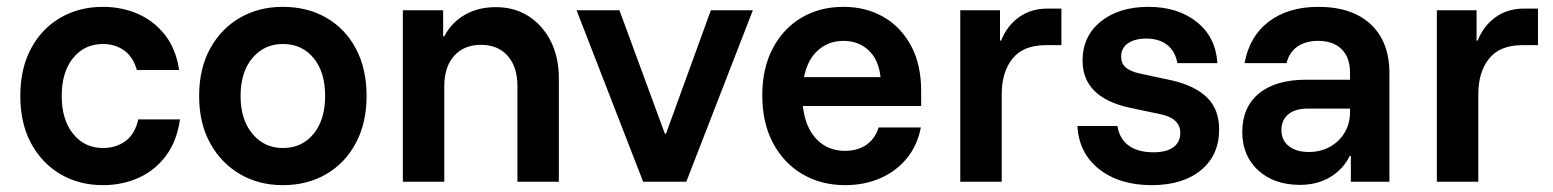

<svg xmlns="http://www.w3.org/2000/svg" viewBox="-20 -530 4529 560"><path d="M280 10Q210.8 10 156.2 -22.1Q101.7 -54.2 70.4 -112.5Q39.2 -170.8 39.2 -250Q39.2 -330 70.4 -388.3Q101.7 -446.7 156.2 -478.3Q210.8 -510 280 -510Q335.8 -510 382.9 -489.2Q430 -468.3 461.7 -427.5Q493.3 -386.7 502.5 -325.8H379.2Q368.3 -364.2 342.1 -382.9Q315.8 -401.7 280 -401.7Q226.7 -401.7 193.3 -360.8Q160 -320 160 -250Q160 -180.8 193.3 -139.6Q226.7 -98.3 280 -98.3Q318.3 -98.3 345.8 -118.3Q373.3 -138.3 383.3 -181.7H505Q495.8 -118.3 464.2 -75.8Q432.5 -33.3 385 -11.7Q337.5 10 280 10Z M805 10Q735 10 680 -22.1Q625 -54.2 592.9 -112.5Q560.8 -170.8 560.8 -250Q560.8 -330 592.9 -388.3Q625 -446.7 680 -478.3Q735 -510 805 -510Q876.7 -510 931.7 -478.3Q986.7 -446.7 1017.9 -388.3Q1049.2 -330 1049.2 -250Q1049.2 -170.8 1017.5 -112.1Q985.8 -53.3 930.8 -21.7Q875.8 10 805 10ZM805 -98.3Q860.8 -98.3 894.6 -139.6Q928.3 -180.8 928.3 -250Q928.3 -320 894.6 -360.8Q860.8 -401.7 805 -401.7Q750.8 -401.7 716.3 -360.8Q681.7 -320 681.7 -250Q681.7 -180.8 716.3 -139.6Q750.8 -98.3 805 -98.3Z M1155 0V-500H1272.5V-424.2H1275.8Q1297.5 -465 1336.3 -487.1Q1375 -509.2 1425.8 -509.2Q1480.8 -509.2 1522.1 -482.5Q1563.3 -455.8 1586.7 -409.2Q1610 -362.5 1610 -301.7V0H1489.2V-278.3Q1489.2 -335 1460.8 -367.1Q1432.5 -399.2 1382.5 -399.2Q1333.3 -399.2 1304.6 -367.1Q1275.8 -335 1275.8 -278.3V0Z M1855.8 0 1661.7 -500H1786.7L1919.2 -140H1922.5L2053.3 -500H2175.8L1981.7 0Z M2445 10Q2375 10 2320.4 -22.1Q2265.8 -54.2 2234.6 -112.9Q2203.3 -171.7 2203.3 -251.7Q2203.3 -330.8 2233.8 -388.8Q2264.2 -446.7 2317.5 -478.3Q2370.8 -510 2440 -510Q2505 -510 2555.8 -481.2Q2606.7 -452.5 2636.7 -397.5Q2666.7 -342.5 2666.7 -265V-220.8H2321.7Q2328.3 -159.2 2361.2 -124.6Q2394.2 -90 2444.2 -90Q2482.5 -90 2507.9 -108.3Q2533.3 -126.7 2542.5 -158.3H2665.8Q2655.8 -105.8 2624.6 -67.9Q2593.3 -30 2547.1 -10Q2500.8 10 2445 10ZM2325 -305H2548.3Q2542.5 -356.7 2512.9 -383.8Q2483.3 -410.8 2440 -410.8Q2396.7 -410.8 2365.8 -383.3Q2335 -355.8 2325 -305Z M2780.8 0V-500H2896.7V-411.7H2900Q2916.7 -454.2 2951.7 -479.6Q2986.7 -505 3035.8 -505H3075.8V-398.3H3030Q2965 -398.3 2933.3 -359.2Q2901.7 -320 2901.7 -255V0Z M3339.2 10Q3245 10 3185.8 -36.7Q3126.7 -83.3 3122.5 -162.5H3239.2Q3245 -125 3272.1 -105.4Q3299.2 -85.8 3344.2 -85.8Q3381.7 -85.8 3402.1 -100.4Q3422.5 -115 3422.5 -142.5Q3422.5 -184.2 3365.8 -196.7L3275 -215.8Q3137.5 -245.8 3137.5 -353.3Q3137.5 -424.2 3190.4 -467.1Q3243.3 -510 3330 -510Q3415.8 -510 3470.8 -465.8Q3525.8 -421.7 3530.8 -345.8H3414.2Q3407.5 -380.8 3384.2 -399.2Q3360.8 -417.5 3323.3 -417.5Q3290 -417.5 3270 -403.8Q3250 -390 3250 -365Q3250 -345 3263.3 -333.3Q3276.7 -321.7 3303.3 -315.8L3396.7 -295.8Q3465.8 -280 3500.8 -245.4Q3535.8 -210.8 3535.8 -152.5Q3535.8 -77.5 3482.9 -33.8Q3430 10 3339.2 10Z M3771.7 9.2Q3695.8 9.2 3649.6 -33.3Q3603.3 -75.8 3603.3 -145Q3603.3 -217.5 3652.1 -257.5Q3700.8 -297.5 3789.2 -297.5H3917.5V-319.2Q3917.5 -362.5 3892.9 -386.7Q3868.3 -410.8 3825 -410.8Q3788.3 -410.8 3764.2 -394.2Q3740 -377.5 3732.5 -345.8H3610Q3624.2 -424.2 3680.8 -467.1Q3737.5 -510 3825 -510Q3923.3 -510 3977.9 -459.2Q4032.5 -408.3 4032.5 -315.8V0H3920V-75H3916.7Q3896.7 -35 3858.8 -12.9Q3820.8 9.2 3771.7 9.2ZM3797.5 -86.7Q3831.7 -86.7 3858.8 -101.7Q3885.8 -116.7 3901.7 -142.9Q3917.5 -169.2 3917.5 -202.5V-213.3H3795Q3757.5 -213.3 3737.5 -196.7Q3717.5 -180 3717.5 -150.8Q3717.5 -120.8 3739.2 -103.8Q3760.8 -86.7 3797.5 -86.7Z M4170.8 0V-500H4286.7V-411.7H4290Q4306.7 -454.2 4341.7 -479.6Q4376.7 -505 4425.8 -505H4465.8V-398.3H4420Q4355 -398.3 4323.3 -359.2Q4291.7 -320 4291.7 -255V0Z"/></svg>

Font: Funnel Sans SemiBold
Style: Regular
Weight: 600
Designer: NORD ID, Kristian Moeller
Foundry: Dicotype
Version: Version 1.000